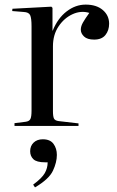

<svg xmlns="http://www.w3.org/2000/svg" viewBox="-20 -547 509 834"><path d="M43 0V-12L91 -18Q107 -20 112 -30Q117 -40 117 -66V-433Q117 -468 111 -481Q105 -494 83 -495L33 -499L34 -509L203 -518L208 -513V-414H209Q231 -468 269.5 -497.5Q308 -527 352 -527Q399 -527 426.5 -503.5Q454 -480 454 -444Q454 -415 438 -395Q422 -375 389 -375Q359 -375 345 -388.5Q331 -402 331 -418Q331 -433 340.5 -449.5Q350 -466 368 -491Q332 -502 295.5 -485.5Q259 -469 234.5 -432.5Q210 -396 210 -346V-64Q210 -41 214.5 -32Q219 -23 235 -21L321 -11V0ZM132 267 124 255Q162 227 174.5 205Q187 183 187 158H175Q139 158 125 144.5Q111 131 111 110Q111 87 126 72.5Q141 58 166 58Q198 58 212.5 78Q227 98 227 126Q227 158 210 194.5Q193 231 132 267Z"/></svg>

Font: Literata 72pt
Style: Regular
Weight: 400
Designer: Latin by Veronika Burian and Jose Scaglione. Greek by Irene Vlachou. Cyrillic by Vera Evstafieva.
Foundry: TypeTogether
Version: Version 3.002